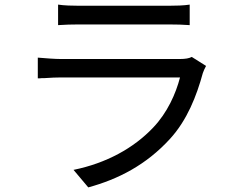

<svg xmlns="http://www.w3.org/2000/svg" viewBox="-20 -768 1040 833"><path d="M803 -748C779 -744 742 -743 710 -743H325C293 -743 258 -744 232 -748V-659C259 -661 294 -662 325 -662H709C743 -662 779 -661 803 -659V-748ZM718 -166C792 -247 833 -352 860 -451C862 -458 869 -473 874 -482L812 -521C801 -515 784 -512 761 -512H244C217 -512 181 -515 144 -518V-428C150 -428 155 -428 161 -429H172C199 -431 226 -432 244 -432H761C743 -362 706 -279 645 -215C560 -125 441 -60 299 -31L363 45C491 10 613 -51 718 -166Z"/></svg>

Font: Glow Sans SC Normal Book
Style: Regular
Weight: 500
Designer: Ryoko NISHIZUKA (kana, bopomofo & ideographs); Paul D. Hunt (Latin, Greek & Cyrillic); Sandoll Communications, Soo-young
Version: Version 0.93